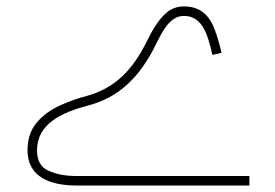

<svg xmlns="http://www.w3.org/2000/svg" viewBox="-20 -572 849 592"><path d="M663.1 -409.2C657.7 -433.1 650.9 -456.1 643.1 -478C627.4 -521.5 600.6 -552.2 547.4 -552.2C527.3 -552.2 510.3 -546.4 496.1 -535.2C467.8 -512.2 448.7 -476.6 433.1 -445.3C389.6 -357.4 335.4 -299.8 246.1 -275.9C218.3 -268.6 189.9 -258.3 162.1 -245.6C134.3 -232.4 110.8 -215.3 92.8 -193.4C74.2 -171.4 64.9 -143.1 64.9 -108.4C64.9 -25.4 135.7 0 216.3 0H749V-29.3H216.3C182.1 -29.3 153.3 -34.7 129.9 -45.4C106 -55.7 94.2 -76.7 94.2 -108.4C94.2 -189.5 168 -224.6 252.9 -247.1C344.2 -271 410.6 -331.5 461.9 -437.5C481.4 -476.6 503.9 -522.9 547.4 -522.9C605 -522.9 621.1 -462.9 634.8 -402.8Z"/></svg>

Font: Estedad Thin
Style: Regular
Weight: 100
Designer: Amin Abedi
Version: Version 7.3